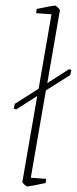

<svg xmlns="http://www.w3.org/2000/svg" viewBox="-20 -657 275 686"><path d="M144 -334 90 -22 145 -18 143 -3Q86 9 77 9Q74 9 67 2.5Q60 -4 60 -8L113 -314L38 -266L29 -269L33 -286L118 -340L164 -606L109 -610L111 -625Q168 -637 177 -637Q180 -637 187.5 -629.5Q195 -622 194 -620L149 -360L227 -410L235 -407L231 -389Z"/></svg>

Font: Grenze Thin
Style: Italic
Weight: 250
Italic angle: -10°
Designer: Renata Polastri
Foundry: Omnibus-Type
Version: Version 1.002; ttfautohint (v1.8)